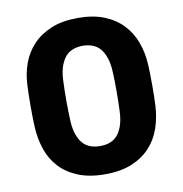

<svg xmlns="http://www.w3.org/2000/svg" viewBox="-81 -786 829 871"><g transform="rotate(-10 334.0 -350.0)"><path d="M334 10Q262 10 210.5 -11Q159 -32 125.5 -68Q92 -104 75.5 -152.5Q59 -201 56 -256Q55 -276 54.5 -300.5Q54 -325 54 -350Q54 -375 54.5 -400Q55 -425 56 -446Q58 -501 75.5 -549Q93 -597 127.5 -633Q162 -669 213 -689.5Q264 -710 334 -710Q404 -710 455 -689.5Q506 -669 540 -633Q574 -597 591.5 -549Q609 -501 612 -446Q613 -425 613.5 -400Q614 -375 614 -350Q614 -325 613.5 -300.5Q613 -276 612 -256Q609 -201 592 -152.5Q575 -104 541.5 -68Q508 -32 457 -11Q406 10 334 10ZM334 -120Q392 -120 419 -158Q446 -196 448 -261Q450 -304 450 -351.5Q450 -399 448 -441Q446 -504 419.5 -542.5Q393 -581 334 -582Q275 -581 248.5 -542.5Q222 -504 220 -441Q218 -399 218 -351.5Q218 -304 220 -261Q222 -196 249 -158Q276 -120 334 -120Z"/></g></svg>

Font: Fz Rubik SemBd
Style: Regular
Weight: 600
Designer: Hubert and Fischer
Foundry: Hubert and Fischer
Version: Vit hóa bi FontZin.com